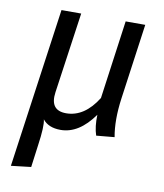

<svg xmlns="http://www.w3.org/2000/svg" viewBox="-83 -595 747 876"><g transform="rotate(10 290.5 -157.0)"><path d="M221.2 12.2Q165 12.2 138.2 -22Q146 7.8 132.8 99.1L119.1 202.1L26.9 212.9L130.9 -526.9H222.2L168.9 -152.8Q156.7 -66.9 232.9 -66.9Q317.9 -66.9 377.9 -163.1L428.2 -526.9H519L470.2 -176.8Q456.1 -74.7 470.2 2L386.2 9.8Q373 -29.3 375 -85Q306.2 12.2 221.2 12.2Z"/></g></svg>

Font: FiraSans-Italic
Style: Italic
Weight: 400
Italic angle: -8°
Designer: Carrois Corporate & Edenspiekermann AG
Foundry: Carrois Corporate GbR & Edenspiekermann AG
Version: Version 3.106;PS 003.106;hotconv 1.0.70;makeotf.lib2.5.58329